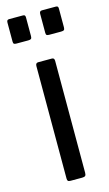

<svg xmlns="http://www.w3.org/2000/svg" viewBox="-116 -785 472 828"><g transform="rotate(-15 119.5 -371.0)"><path d="M161 -17Q161 -7 157 -3.5Q153 0 143 0H92Q83 0 80 -3Q77 -6 77 -14V-516Q77 -530 89 -530H150Q161 -530 161 -517ZM88 -647Q88 -638 84.5 -635Q81 -632 72 -632H19Q11 -632 8 -634.5Q5 -637 5 -645V-729Q5 -736 7.5 -739Q10 -742 16 -742H77Q83 -742 85.5 -739.5Q88 -737 88 -730ZM235 -647Q235 -638 231.5 -635Q228 -632 218 -632H166Q157 -632 154 -634.5Q151 -637 151 -645V-729Q151 -742 162 -742H224Q230 -742 232.5 -739.5Q235 -737 235 -730Z"/></g></svg>

Font: n
Style: Regular
Weight: 400
Designer: Pablo Impallari, Rodrigo Fuenzalida
Foundry: Impallari Type
Version: Version 1.002; ttfautohint (v1.5)